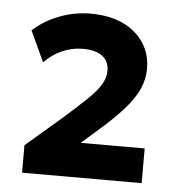

<svg xmlns="http://www.w3.org/2000/svg" viewBox="-41 -865 503 543"><g transform="rotate(5 210.5 -593.5)"><path d="M41 -361V-439L140.5 -524.5Q182 -561 207.8 -585.8Q233.5 -610.5 245 -629.8Q256.5 -649 256.5 -669Q256.5 -696.5 237 -710.8Q217.5 -725 182.5 -725Q151.5 -725 123.2 -712.5Q95 -700 73 -677L32.5 -764.5Q65.5 -794 108 -810Q150.5 -826 195 -826Q274.5 -826 321 -786.5Q367.5 -747 367.5 -684.5Q367.5 -655 355.2 -627.2Q343 -599.5 314.5 -567.2Q286 -535 237 -493L199 -459.5H380.5V-361Z"/></g></svg>

Font: Geologica Thin Roman ExtraBold
Style: Regular
Weight: 800
Version: Version 1.010;gftools[0.9.28]